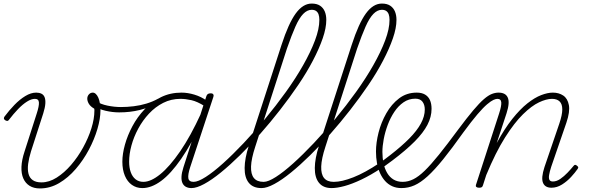

<svg xmlns="http://www.w3.org/2000/svg" viewBox="-20 -1039 3307 1078"><path d="M204 19Q170 19 146.5 4.5Q123 -10 111 -37Q99 -64 100.5 -102.5Q102 -141 118 -189L186 -401Q200 -444 198.5 -464Q197 -484 176 -484Q156 -484 131.5 -468.5Q107 -453 81.5 -426.5Q56 -400 30 -366Q26 -360 21 -360Q16 -360 9 -364Q2 -369 2 -374.5Q2 -380 5 -384Q31 -419 61 -450Q91 -481 122.5 -500Q154 -519 183 -519Q200 -519 212.5 -513Q225 -507 230.5 -493Q236 -479 234.5 -457Q233 -435 223 -403L154 -189Q142 -150 138 -118.5Q134 -87 140 -63.5Q146 -40 164 -27.5Q182 -15 213 -15Q256 -15 298.5 -42Q341 -69 379 -113Q417 -157 446.5 -210.5Q476 -264 493 -318Q510 -372 510 -418Q510 -420 510 -423Q510 -426 509 -429Q488 -441 479 -456Q470 -471 470 -485Q470 -499 479 -509Q488 -519 501 -519Q510 -519 518 -511.5Q526 -504 532 -490.5Q538 -477 541 -458.5Q544 -440 544 -419Q544 -373 527 -315Q510 -257 479 -198.5Q448 -140 405.5 -90.5Q363 -41 312 -11Q261 19 204 19Z M649 -408Q612 -408 573 -417Q534 -426 502 -446Q497 -451 496.5 -457Q496 -463 500 -467.5Q504 -472 509.5 -473.5Q515 -475 522 -470Q545 -454 583.5 -446Q622 -438 659 -438Q694 -438 731 -442.5Q768 -447 802.5 -457.5Q837 -468 866 -484Q873 -489 877 -485.5Q881 -482 880.5 -475.5Q880 -469 872 -464Q819 -435 765 -421.5Q711 -408 649 -408Z M779 17Q746 17 720.5 -1Q695 -19 681 -52.5Q667 -86 667 -131Q667 -175 681.5 -227Q696 -279 723.5 -330.5Q751 -382 791.5 -425Q832 -468 884 -493.5Q936 -519 999 -519Q1034 -519 1072 -507.5Q1110 -496 1140 -474L1129 -443Q1088 -469 1055 -476.5Q1022 -484 993 -484Q941 -484 896.5 -461.5Q852 -439 816.5 -401Q781 -363 756 -316.5Q731 -270 718 -222Q705 -174 705 -131Q705 -98 714 -72.5Q723 -47 741 -32.5Q759 -18 785 -18Q827 -18 879.5 -60.5Q932 -103 991 -188.5Q1050 -274 1109 -403L1118 -365Q1056 -232 997.5 -147.5Q939 -63 884.5 -23Q830 17 779 17ZM1055 17Q1038 17 1025 10.5Q1012 4 1005 -10Q998 -24 999 -46.5Q1000 -69 1010 -100L1139 -500Q1142 -508 1147.5 -511.5Q1153 -515 1163 -515Q1174 -515 1177.5 -509Q1181 -503 1178 -495L1048 -101Q1034 -58 1037.5 -38Q1041 -18 1067 -18Q1075 -18 1078 -12.5Q1081 -7 1079.5 -0.5Q1078 6 1072 11.5Q1066 17 1055 17Z M1055 17Q1046 17 1043 11.5Q1040 6 1042.5 -0.5Q1045 -7 1051.5 -12.5Q1058 -18 1067 -18Q1092 -18 1135 -45.5Q1178 -73 1232.5 -122Q1287 -171 1348 -235.5Q1409 -300 1469.5 -373Q1530 -446 1585 -522.5Q1640 -599 1682 -673Q1724 -747 1748.5 -812Q1773 -877 1773 -927Q1773 -936 1779 -941Q1785 -946 1792.5 -946Q1800 -946 1806 -941Q1812 -936 1812 -927Q1812 -882 1792 -824Q1772 -766 1737 -699Q1702 -632 1654.5 -562Q1607 -492 1552.5 -422Q1498 -352 1441 -287.5Q1384 -223 1327.5 -167.5Q1271 -112 1220 -70.5Q1169 -29 1126.5 -6Q1084 17 1055 17Z M1448 17Q1401 17 1377 -12.5Q1353 -42 1353.5 -96Q1354 -150 1377 -221L1561 -788Q1600 -908 1640.5 -963.5Q1681 -1019 1730 -1019Q1759 -1019 1777 -1007Q1795 -995 1803.5 -974.5Q1812 -954 1812 -928Q1812 -919 1806 -914Q1800 -909 1792.5 -909Q1785 -909 1779 -914Q1773 -919 1773 -928Q1773 -946 1768.5 -958.5Q1764 -971 1754.5 -977.5Q1745 -984 1730 -984Q1705 -984 1682.5 -961Q1660 -938 1638.5 -889.5Q1617 -841 1591 -766L1413 -215Q1391 -148 1389.5 -104.5Q1388 -61 1405.5 -39.5Q1423 -18 1459 -18Q1468 -18 1471 -12.5Q1474 -7 1472 -0.5Q1470 6 1463.5 11.5Q1457 17 1448 17Z M1449 17Q1440 17 1437 11.5Q1434 6 1436.5 -0.5Q1439 -7 1445.5 -12.5Q1452 -18 1461 -18Q1486 -18 1529 -45.5Q1572 -73 1626.5 -122Q1681 -171 1742 -235.5Q1803 -300 1863.5 -373Q1924 -446 1979 -522.5Q2034 -599 2076 -673Q2118 -747 2142.5 -812Q2167 -877 2167 -927Q2167 -936 2173 -941Q2179 -946 2186.5 -946Q2194 -946 2200 -941Q2206 -936 2206 -927Q2206 -882 2186 -824Q2166 -766 2131 -699Q2096 -632 2048.5 -562Q2001 -492 1946.5 -422Q1892 -352 1835 -287.5Q1778 -223 1721.5 -167.5Q1665 -112 1614 -70.5Q1563 -29 1520.5 -6Q1478 17 1449 17Z M1842 17Q1795 17 1771 -12.5Q1747 -42 1747.5 -96Q1748 -150 1771 -221L1955 -788Q1994 -908 2034.5 -963.5Q2075 -1019 2124 -1019Q2153 -1019 2171 -1007Q2189 -995 2197.5 -974.5Q2206 -954 2206 -928Q2206 -919 2200 -914Q2194 -909 2186.5 -909Q2179 -909 2173 -914Q2167 -919 2167 -928Q2167 -946 2162.5 -958.5Q2158 -971 2148.5 -977.5Q2139 -984 2124 -984Q2099 -984 2076.5 -961Q2054 -938 2032.5 -889.5Q2011 -841 1985 -766L1807 -215Q1785 -148 1783.5 -104.5Q1782 -61 1799.5 -39.5Q1817 -18 1853 -18Q1862 -18 1865 -12.5Q1868 -7 1866 -0.5Q1864 6 1857.5 11.5Q1851 17 1842 17Z M1841 17Q1832 17 1829 11.5Q1826 6 1829 -0.5Q1832 -7 1839 -12.5Q1846 -18 1855 -18Q1899 -18 1964 -43.5Q2029 -69 2111 -124Q2116 -127 2120 -125Q2124 -123 2126.5 -117Q2129 -111 2128 -105Q2127 -99 2121 -95Q2062 -56 2009.5 -31Q1957 -6 1914.5 5.5Q1872 17 1841 17Z M2108 -123Q2125 -133 2140.5 -145Q2156 -157 2172 -169Q2235 -218 2278 -261.5Q2321 -305 2343 -345.5Q2365 -386 2365 -424Q2365 -451 2352 -468Q2339 -485 2312 -485Q2303 -485 2299.5 -490Q2296 -495 2297.5 -502Q2299 -509 2305 -514Q2311 -519 2320 -519Q2348 -519 2366.5 -508Q2385 -497 2394 -477Q2403 -457 2403 -428Q2403 -383 2380 -338.5Q2357 -294 2308.5 -245Q2260 -196 2183 -138Q2168 -127 2153 -116Q2138 -105 2123 -94Z M2234 17Q2205 17 2182 6.5Q2159 -4 2142 -23Q2125 -42 2113.5 -67.5Q2102 -93 2096.5 -123.5Q2091 -154 2091 -188Q2091 -238 2105.5 -295Q2120 -352 2149 -403Q2178 -454 2220.5 -486.5Q2263 -519 2320 -519Q2329 -519 2332.5 -514Q2336 -509 2334.5 -502Q2333 -495 2327 -490Q2321 -485 2312 -485Q2275 -485 2245.5 -464.5Q2216 -444 2194 -411Q2172 -378 2157 -338Q2142 -298 2134.5 -258Q2127 -218 2127 -186Q2127 -152 2133.5 -121.5Q2140 -91 2154 -67.5Q2168 -44 2189.5 -31Q2211 -18 2241 -18Q2271 -18 2300.5 -32.5Q2330 -47 2364.5 -80.5Q2399 -114 2444.5 -170.5Q2490 -227 2552 -311Q2602 -378 2637 -419.5Q2672 -461 2697 -482.5Q2722 -504 2741.5 -511.5Q2761 -519 2779 -519Q2788 -519 2792 -513.5Q2796 -508 2795 -501.5Q2794 -495 2788 -489.5Q2782 -484 2772 -484Q2764 -484 2750.5 -478Q2737 -472 2715 -453.5Q2693 -435 2660.5 -397Q2628 -359 2581 -295Q2517 -205 2468.5 -145Q2420 -85 2381 -49.5Q2342 -14 2307 1.5Q2272 17 2234 17Z M2670 15Q2660 15 2655 11Q2650 7 2652 0L2782 -401Q2796 -444 2794.5 -464Q2793 -484 2772 -484Q2763 -484 2759 -489.5Q2755 -495 2756.5 -501.5Q2758 -508 2764 -513.5Q2770 -519 2779 -519Q2798 -519 2811 -512.5Q2824 -506 2830.5 -492Q2837 -478 2835.5 -456Q2834 -434 2824 -403L2769 -236Q2813 -317 2856.5 -371.5Q2900 -426 2941 -458.5Q2982 -491 3018.5 -505Q3055 -519 3084 -519Q3118 -519 3142.5 -502.5Q3167 -486 3174 -449Q3181 -412 3160 -350L3075 -103Q3066 -75 3063 -56.5Q3060 -38 3065 -29Q3070 -20 3084 -20Q3105 -20 3126 -34.5Q3147 -49 3166.5 -69.5Q3186 -90 3199 -106Q3204 -113 3208.5 -113.5Q3213 -114 3219 -109Q3227 -103 3226.5 -98.5Q3226 -94 3222 -89Q3209 -70 3186.5 -45.5Q3164 -21 3135.5 -3Q3107 15 3076 15Q3059 15 3047 8.5Q3035 2 3029 -12Q3023 -26 3025 -48Q3027 -70 3037 -101L3120 -344Q3137 -394 3137 -424.5Q3137 -455 3122 -469.5Q3107 -484 3079 -484Q3048 -484 3006.5 -464.5Q2965 -445 2916.5 -397.5Q2868 -350 2815.5 -267Q2763 -184 2710 -56L2692 0Q2690 8 2685.5 11.5Q2681 15 2670 15Z"/></svg>

Font: Playwrite US Trad Thin
Style: Regular
Weight: 250
Designer: Veronika Burian, José Scaglione
Foundry: TypeTogether
Version: Version 1.003